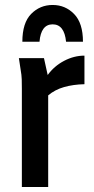

<svg xmlns="http://www.w3.org/2000/svg" viewBox="-20 -753 379 773"><path d="M56 -519H157L172 -451Q198 -487 238 -508Q278 -529 320 -529V-414Q275 -413 238 -402.5Q201 -392 174 -369V0H68V-395Q68 -416 67.5 -433.5Q67 -451 63 -473ZM314 -585H246Q239 -655 192 -655Q145 -655 139 -585H70Q70 -661 105.5 -697Q141 -733 192 -733Q243 -733 278.5 -696.5Q314 -660 314 -585Z"/></svg>

Font: Radio Canada Condensed Medium
Style: Regular
Weight: 500
Width: 3
Designer: Charles Daoud, Etienne Aubert Bonn, Alexandre Saumier Demers, Jacques Le Bailly
Foundry: Radio-Canada
Version: Version 2.104; ttfautohint (v1.8.4.7-5d5b);gftools[0.9.28.de